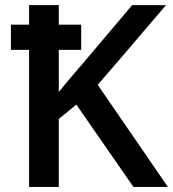

<svg xmlns="http://www.w3.org/2000/svg" viewBox="-20 -734 679 754"><path d="M639.2 0H503.9L279.8 -323.2L210.9 -267.1V0H94.2V-538.1H22.9V-637.2H94.2V-713.9H210.9V-637.2H298.8V-538.1H210.9V-373Q258.8 -431.6 306.2 -485.8L499 -713.9H631.8Q444.8 -494.1 363.8 -400.9Z"/></svg>

Font: JBL Sans
Style: Semibold
Weight: 600
Version: Version 1.10